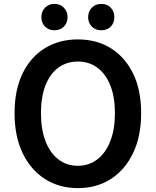

<svg xmlns="http://www.w3.org/2000/svg" viewBox="-20 -955 802 989"><path d="M381 14Q285 14 211.5 -33Q138 -80 96.5 -166.5Q55 -253 55 -372Q55 -492 96.5 -577Q138 -662 211.5 -707Q285 -752 381 -752Q478 -752 551 -706.5Q624 -661 665.5 -576.5Q707 -492 707 -372Q707 -253 665.5 -166.5Q624 -80 551 -33Q478 14 381 14ZM381 -101Q439 -101 482 -134.5Q525 -168 548.5 -229Q572 -290 572 -372Q572 -455 548.5 -514.5Q525 -574 482 -606Q439 -638 381 -638Q323 -638 280 -606Q237 -574 214 -514.5Q191 -455 191 -372Q191 -290 214 -229Q237 -168 280 -134.5Q323 -101 381 -101ZM260 -799Q231 -799 212 -818Q193 -837 193 -867Q193 -896 212 -915.5Q231 -935 260 -935Q290 -935 309 -915.5Q328 -896 328 -867Q328 -837 309 -818Q290 -799 260 -799ZM502 -799Q472 -799 453 -818Q434 -837 434 -867Q434 -896 453 -915.5Q472 -935 502 -935Q532 -935 550.5 -915.5Q569 -896 569 -867Q569 -837 550.5 -818Q532 -799 502 -799Z"/></svg>

Font: Noto Sans SC SemiBold
Style: Regular
Weight: 600
Designer: Ryoko NISHIZUKA 西塚涼子 (kana, bopomofo & ideographs); Paul D. Hunt (Latin, Greek & Cyrillic); Sandoll Communications 산돌커뮤니
Foundry: Adobe
Version: Version 2.004-H2;hotconv 1.0.118;makeotfexe 2.5.65603